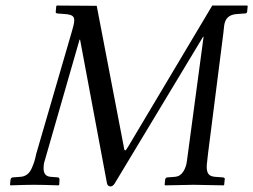

<svg xmlns="http://www.w3.org/2000/svg" viewBox="-20 -667 914 693"><path d="M654.8 -86.9 714.8 -534.2H712.9L394 -4.9Q387.2 5.9 378.9 5.9Q369.1 5.9 366.2 -4.9L269 -523.9H267.1L141.1 -85.9Q137.2 -74.2 137.2 -60.1Q137.2 -30.3 163.1 -28.8L187 -26.9Q194.8 -26.9 194.8 -19Q194.8 -16.1 194.3 -9.5Q193.8 -2.9 193.8 0L190.9 2Q135.3 0 103 0Q73.7 0 18.1 2L16.1 0Q16.6 -2.9 17.1 -9.5Q17.6 -16.1 18.1 -19Q19.5 -23.4 21 -24.9Q24.9 -26.9 27.8 -26.9L54.2 -28.8Q67.9 -29.8 78.1 -37.6Q88.4 -45.4 94.7 -60.1Q101.1 -74.7 104.2 -85Q107.4 -95.2 110.8 -111.8L237.8 -547.9Q238.8 -552.2 241.5 -561Q244.1 -569.8 245.1 -574.2Q248 -585.9 248 -594.2Q248 -605 240.7 -609.9Q233.4 -614.7 215.8 -616.2L189 -618.2Q186 -618.2 182.1 -620.1Q181.2 -621.1 181.2 -625L183.1 -645L185.1 -647L329.1 -646L426.8 -137.2Q428.2 -124 432.1 -124Q434.6 -124 442.9 -138.2L746.1 -647H872.1L874 -645Q873.5 -641.6 873 -635Q872.6 -628.4 872.1 -625Q872.1 -621.1 868.2 -619.1Q865.2 -618.2 859.9 -618.2L834 -616.2Q793.5 -613.3 789.1 -574.2Q788.6 -569.8 787.6 -560.5Q786.6 -551.3 786.1 -546.9L731 -113.8Q730.5 -109.4 729.5 -100.3Q728.5 -91.3 728 -86.9Q726.1 -71.3 726.1 -64.9Q726.1 -47.9 732.4 -39.1Q738.8 -30.3 755.9 -28.8L782.2 -26.9Q787.1 -26.9 789.1 -24.9Q792.5 -23.4 791 -19L789.1 0L787.1 2Q697.3 0 679.2 0Q668 0 576.2 2L574.2 0Q574.7 -2.9 575.2 -9.5Q575.7 -16.1 576.2 -19Q577.6 -26.9 585.9 -26.9Q590.3 -27.3 598.9 -27.8Q607.4 -28.3 611.8 -28.8Q630.4 -30.3 641.4 -47.4Q652.3 -64.5 654.8 -86.9Z"/></svg>

Font: Common Serif
Style: Italic
Weight: 400
Italic angle: -12°
Designer: Philipp H. Poll, Khaled Hosny
Foundry: Stefan Peev, Context Ltd.
Version: Version 1.026